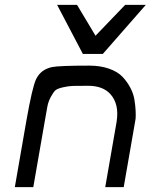

<svg xmlns="http://www.w3.org/2000/svg" viewBox="-20 -770 658 790"><path d="M321 -548 215 -750H297L373 -623L495 -750H580L403 -548ZM41 0 89 -276Q113 -411 128 -443Q147 -484 194 -494Q225 -500 347 -500Q393 -500 428.5 -487.5Q464 -475 483.5 -454.5Q503 -434 516 -409.5Q529 -385 533 -360.5Q537 -336 538 -315.5Q539 -295 538 -282L536 -270L489 0H413L460 -270V-271Q471 -342 434 -383Q403 -417 343 -417Q300 -417 280.5 -416.5Q261 -416 238 -410.5Q215 -405 207.5 -398Q200 -391 189.5 -372Q179 -353 175 -332Q171 -311 164 -270L117 0Z"/></svg>

Font: Hermit LightItalic
Style: Regular
Weight: 300
Italic angle: -10°
Designer: Pablo Caro
Version: Version 2.000;PS 002.000;hotconv 1.0.88;makeotf.lib2.5.64775